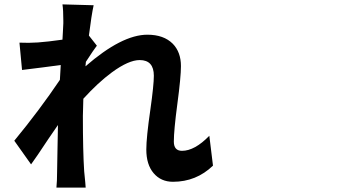

<svg xmlns="http://www.w3.org/2000/svg" viewBox="-20 -808 1540 872"><path d="M236.3 43.9Q239.3 13.7 239.3 -27.3Q240.2 -66.4 241.2 -134.8Q242.2 -200.2 243.2 -240.2Q229.5 -219.7 200.2 -177.7Q143.6 -91.8 121.1 -61.5L44.9 -168.9Q159.2 -307.6 252 -445.3L255.9 -512.7Q233.4 -509.8 174.8 -502Q108.4 -494.1 80.1 -490.2L68.4 -614.3Q109.4 -612.3 152.3 -615.2Q195.3 -618.2 263.7 -627.9Q264.6 -640.6 265.6 -662.1Q267.6 -695.3 267.6 -702.1Q267.6 -706.1 267.6 -713.9Q267.6 -762.7 263.7 -788.1L405.3 -784.2Q395.5 -740.2 383.8 -646.5L419.9 -600.6Q406.2 -583 370.1 -527.3Q370.1 -520.5 368.2 -506.8Q533.2 -650.4 649.4 -650.4Q723.6 -650.4 764.6 -609.4Q801.8 -571.3 801.8 -507.8Q801.8 -458 785.6 -336.9Q769.5 -215.8 769.5 -165Q769.5 -123 806.6 -123Q864.3 -123 930.7 -191.4L947.3 -55.7Q871.1 17.6 765.6 17.6Q710.9 17.6 677.7 -21.5Q644.5 -60.5 644.5 -128.9Q644.5 -183.6 663.1 -311.5Q678.7 -421.9 678.7 -463.9Q678.7 -535.2 614.3 -535.2Q564.5 -535.2 488.3 -479.5Q424.8 -432.6 358.4 -359.4Q358.4 -358.4 358.4 -356.4Q356.4 -304.7 356.4 -281.2Q356.4 -121.1 362.3 -30.3Q363.3 -18.6 367.2 19.5Q368.2 37.1 369.1 43.9Z"/></svg>

Font: Bpmf GenYo Gothic B
Style: B
Weight: 700
Foundry: But Ko
Version: Version 1.320